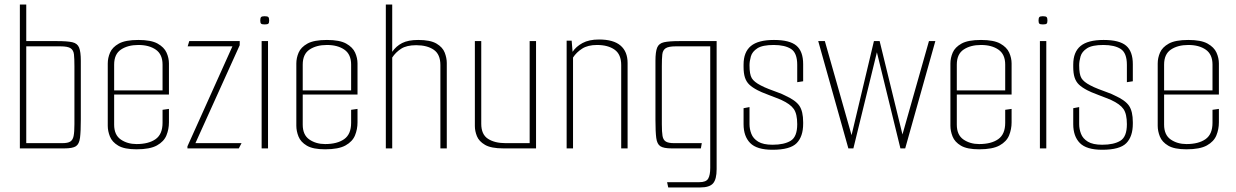

<svg xmlns="http://www.w3.org/2000/svg" viewBox="-20 -650 5416 841"><path d="M67 0V-630H95V-470H230Q275 -470 297 -465Q319 -460 326.5 -441.5Q334 -423 334 -384V-128Q334 -74 330.5 -46.5Q327 -19 312.5 -9.5Q298 0 262 0ZM95 -23H253Q277 -23 288 -30Q299 -37 302.5 -54.5Q306 -72 306 -106V-360Q306 -393 304 -411.5Q302 -430 289.5 -438.5Q277 -447 245 -447H95Z M578 4Q525 4 498 -12Q471 -28 461.5 -52Q452 -76 452 -99V-372Q452 -396 462 -419.5Q472 -443 500.5 -459Q529 -475 586 -475Q642 -475 670.5 -459Q699 -443 709.5 -419.5Q720 -396 720 -372V-250L692 -249V-367Q692 -412 662.5 -432.5Q633 -453 586 -453Q540 -453 510 -433Q480 -413 480 -367V-104Q480 -59 509 -39Q538 -19 578 -19Q631 -19 661.5 -40.5Q692 -62 692 -112V-169L720 -173V-114Q720 -84 709 -57Q698 -30 667.5 -13Q637 4 578 4ZM459 -236V-254H720V-236Z M801 -9 998 -447H802L809 -470H1030V-452L836 -23H1038L1026 0H801Z M1126 0V-470H1154V0ZM1139 -543Q1127 -543 1123.5 -546.5Q1120 -550 1120 -560Q1120 -571 1123.5 -575Q1127 -579 1139 -579Q1152 -579 1155.5 -575Q1159 -571 1159 -560Q1159 -550 1155.5 -546.5Q1152 -543 1139 -543Z M1404 4Q1351 4 1324 -12Q1297 -28 1287.5 -52Q1278 -76 1278 -99V-372Q1278 -396 1288 -419.5Q1298 -443 1326.5 -459Q1355 -475 1412 -475Q1468 -475 1496.5 -459Q1525 -443 1535.5 -419.5Q1546 -396 1546 -372V-250L1518 -249V-367Q1518 -412 1488.5 -432.5Q1459 -453 1412 -453Q1366 -453 1336 -433Q1306 -413 1306 -367V-104Q1306 -59 1335 -39Q1364 -19 1404 -19Q1457 -19 1487.5 -40.5Q1518 -62 1518 -112V-169L1546 -173V-114Q1546 -84 1535 -57Q1524 -30 1493.5 -13Q1463 4 1404 4ZM1285 -236V-254H1546V-236Z M1670 -630H1698V-423Q1715 -448 1741.5 -461.5Q1768 -475 1812 -475Q1865 -475 1892 -459Q1919 -443 1928 -419.5Q1937 -396 1937 -374V0H1909V-365Q1909 -412 1880 -432Q1851 -452 1803 -452Q1761 -452 1737 -436.5Q1713 -421 1698 -398V0H1670Z M2185 0Q2131 0 2104.5 -15.5Q2078 -31 2069 -53.5Q2060 -76 2060 -98V-470H2088V-108Q2088 -61 2117.5 -42Q2147 -23 2194 -23H2300V-470H2328V0Z M2462 -472H2484L2488 -423Q2503 -446 2531.5 -461.5Q2560 -477 2604 -477Q2667 -477 2698 -450.5Q2729 -424 2729 -374V0H2701V-365Q2701 -412 2672 -432.5Q2643 -453 2595 -453Q2555 -453 2530 -437Q2505 -421 2490 -398V0H2462Z M2907 171 2902 148H3043Q3073 148 3082 132.5Q3091 117 3091 85V-447H2940Q2908 -447 2895.5 -438.5Q2883 -430 2881 -411.5Q2879 -393 2879 -360V-106Q2879 -72 2882 -54.5Q2885 -37 2896.5 -30Q2908 -23 2932 -23H3054L3050 0H2922Q2887 0 2872.5 -9.5Q2858 -19 2854.5 -46Q2851 -73 2851 -125V-384Q2851 -423 2858.5 -441.5Q2866 -460 2888.5 -465Q2911 -470 2956 -470H3119V91Q3119 135 3103.5 153Q3088 171 3048 171Z M3364 6Q3295 6 3266 -23.5Q3237 -53 3237 -106V-176L3263 -181V-106Q3263 -85 3271 -64Q3279 -43 3301 -29.5Q3323 -16 3364 -16Q3415 -16 3443.5 -33.5Q3472 -51 3472 -106Q3472 -151 3457 -172.5Q3442 -194 3403 -212Q3396 -215 3381 -221Q3366 -227 3348.5 -233.5Q3331 -240 3317 -246Q3303 -252 3298 -255Q3275 -267 3262 -279.5Q3249 -292 3243 -310.5Q3237 -329 3237 -357V-367Q3237 -422 3269 -448.5Q3301 -475 3370 -475Q3439 -475 3468.5 -450Q3498 -425 3498 -369V-294L3472 -290V-366Q3472 -418 3445 -435.5Q3418 -453 3369 -453Q3320 -453 3297.5 -438.5Q3275 -424 3269 -403Q3263 -382 3263 -364Q3263 -324 3273 -307.5Q3283 -291 3312 -276Q3327 -268 3347.5 -260Q3368 -252 3387.5 -245Q3407 -238 3418 -232Q3465 -211 3481.5 -186.5Q3498 -162 3498 -115V-108Q3498 -52 3469.5 -23Q3441 6 3364 6Z M3564 -470H3593L3710 -58L3808 -470H3833L3933 -61L4049 -470H4077L3945 0H3924L3821 -421L3718 0H3696Z M4269 4Q4216 4 4189 -12Q4162 -28 4152.5 -52Q4143 -76 4143 -99V-372Q4143 -396 4153 -419.5Q4163 -443 4191.5 -459Q4220 -475 4277 -475Q4333 -475 4361.5 -459Q4390 -443 4400.5 -419.5Q4411 -396 4411 -372V-250L4383 -249V-367Q4383 -412 4353.5 -432.5Q4324 -453 4277 -453Q4231 -453 4201 -433Q4171 -413 4171 -367V-104Q4171 -59 4200 -39Q4229 -19 4269 -19Q4322 -19 4352.5 -40.5Q4383 -62 4383 -112V-169L4411 -173V-114Q4411 -84 4400 -57Q4389 -30 4358.5 -13Q4328 4 4269 4ZM4150 -236V-254H4411V-236Z M4535 0V-470H4563V0ZM4548 -543Q4536 -543 4532.5 -546.5Q4529 -550 4529 -560Q4529 -571 4532.5 -575Q4536 -579 4548 -579Q4561 -579 4564.5 -575Q4568 -571 4568 -560Q4568 -550 4564.5 -546.5Q4561 -543 4548 -543Z M4808 6Q4739 6 4710 -23.5Q4681 -53 4681 -106V-176L4707 -181V-106Q4707 -85 4715 -64Q4723 -43 4745 -29.5Q4767 -16 4808 -16Q4859 -16 4887.5 -33.5Q4916 -51 4916 -106Q4916 -151 4901 -172.5Q4886 -194 4847 -212Q4840 -215 4825 -221Q4810 -227 4792.5 -233.5Q4775 -240 4761 -246Q4747 -252 4742 -255Q4719 -267 4706 -279.5Q4693 -292 4687 -310.5Q4681 -329 4681 -357V-367Q4681 -422 4713 -448.5Q4745 -475 4814 -475Q4883 -475 4912.5 -450Q4942 -425 4942 -369V-294L4916 -290V-366Q4916 -418 4889 -435.5Q4862 -453 4813 -453Q4764 -453 4741.5 -438.5Q4719 -424 4713 -403Q4707 -382 4707 -364Q4707 -324 4717 -307.5Q4727 -291 4756 -276Q4771 -268 4791.5 -260Q4812 -252 4831.5 -245Q4851 -238 4862 -232Q4909 -211 4925.5 -186.5Q4942 -162 4942 -115V-108Q4942 -52 4913.5 -23Q4885 6 4808 6Z M5177 4Q5124 4 5097 -12Q5070 -28 5060.5 -52Q5051 -76 5051 -99V-372Q5051 -396 5061 -419.5Q5071 -443 5099.5 -459Q5128 -475 5185 -475Q5241 -475 5269.5 -459Q5298 -443 5308.5 -419.5Q5319 -396 5319 -372V-250L5291 -249V-367Q5291 -412 5261.5 -432.5Q5232 -453 5185 -453Q5139 -453 5109 -433Q5079 -413 5079 -367V-104Q5079 -59 5108 -39Q5137 -19 5177 -19Q5230 -19 5260.5 -40.5Q5291 -62 5291 -112V-169L5319 -173V-114Q5319 -84 5308 -57Q5297 -30 5266.5 -13Q5236 4 5177 4ZM5058 -236V-254H5319V-236Z"/></svg>

Font: Smooch Sans Thin ExtraLight
Style: Regular
Weight: 250
Version: Version 1.010